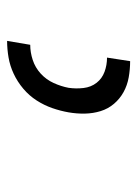

<svg xmlns="http://www.w3.org/2000/svg" viewBox="57 -877 386 540"><g transform="rotate(-90 250.0 -607.0)"><path d="M348 -434Q325 -434 302.5 -438Q280 -442 261 -452.5Q242 -463 228 -479.5Q214 -496 207.5 -517Q201 -538 200.5 -561Q200 -584 204 -607Q208 -630 216 -653Q224 -676 237.5 -697Q251 -718 270.5 -734.5Q290 -751 312.5 -761.5Q335 -772 358.5 -776Q382 -780 405 -780L394 -715Q373 -715 351.5 -708Q330 -701 313 -685.5Q296 -670 286.5 -649Q277 -628 273 -607Q270 -586 272.5 -565Q275 -544 287 -528.5Q299 -513 318 -506Q337 -499 358 -499Z"/></g></svg>

Font: Iosevka Term Curly
Style: Italic
Weight: 400
Italic angle: -9°
Designer: Belleve Invis
Foundry: Belleve Invis
Version: Version 32.3.0